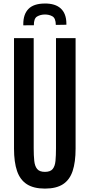

<svg xmlns="http://www.w3.org/2000/svg" viewBox="-20 -1080 518 1110"><path d="M239.7 10.3Q174.8 10.3 135.5 -14.9Q96.2 -40 78.6 -91.3Q61 -142.6 61 -220.7V-859.4H174.8V-223.1Q174.8 -181.2 178 -150.4Q181.2 -119.6 194.8 -103Q208.5 -86.4 239.7 -86.4Q271 -86.4 284.4 -102.8Q297.9 -119.1 300.8 -149.9Q303.7 -180.7 303.7 -222.7V-859.4H417V-220.7Q417 -142.6 399.9 -91.3Q382.8 -40 344 -14.9Q305.2 10.3 239.7 10.3ZM114.7 -933.6V-939.9Q114.3 -997.1 144.3 -1028.1Q174.3 -1059.1 237.8 -1059.6Q299.3 -1060.5 331.3 -1031Q363.3 -1001.5 363.8 -944.3V-937L302.7 -936Q302.2 -974.6 283 -985.6Q263.7 -996.6 237.8 -996.1Q213.4 -995.6 194.3 -984.4Q175.3 -973.1 175.8 -934.1Z"/></svg>

Font: Antonio SemiBold
Style: Regular
Weight: 600
Designer: Vernon Adams
Foundry: Vernon Adams
Version: Version 1.002